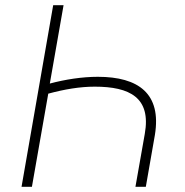

<svg xmlns="http://www.w3.org/2000/svg" viewBox="-20 -720 714 740"><path d="M357 -424C297 -424 232 -414 172 -398L225 -700H185L63 0H103L166 -359C229 -376 288 -386 345 -386C480 -386 563 -344 538 -204L502 0H542L577 -200C603 -359 514 -424 357 -424Z"/></svg>

Font: Fixel Display ExtraLight
Style: Italic
Weight: 200
Italic angle: -10°
Designer: AlfaBravo + MacPaw
Foundry: Kyrylo Tkachov, Marchela Mozhyna, Serhii Makarenko, Maria Weinstein, Zakhar Kryvoshyya
Version: Version 1.210;Glyphs 3.2 (3217)